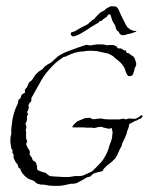

<svg xmlns="http://www.w3.org/2000/svg" viewBox="-20 -596 486 627"><path d="M158 11Q141 11 129 8Q121 6 118 7Q110 7 107 5Q102 5 97 0Q95 -2 92 -4Q89 -6 87 -7L78 -10Q72 -12 69 -15Q62 -19 55 -28Q49 -35 46 -45L40 -49Q40 -52 39 -54Q38 -56 38 -57Q38 -58 37 -59L35 -62L33 -64Q32 -64 29 -71L25 -79Q23 -84 25 -86Q25 -88 23 -94Q22 -94 20 -99Q20 -100 21 -102V-105Q19 -107 19 -109Q17 -109 17 -112L14 -131Q14 -136 14 -141.5Q14 -147 15 -151L17 -159Q16 -170 17.5 -182Q19 -194 21 -207Q27 -237 37 -255Q38 -257 38.5 -259Q39 -261 39 -263Q39 -268 42 -272Q44 -272 46 -274Q47 -276 48 -279.5Q49 -283 51 -287Q52 -288 56 -290Q60 -292 61 -293Q63 -296 61 -299Q61 -303 62 -304Q63 -306 64 -306.5Q65 -307 65 -308Q67 -309 67 -309.5Q67 -310 68 -311L74 -325Q76 -328 80 -331Q85 -334 86 -337L90 -343Q91 -345 92.5 -347Q94 -349 95 -351L104 -360Q107 -363 110 -364.5Q113 -366 115 -368Q119 -369 121 -373Q125 -377 126 -379Q127 -380 131 -382Q133 -383 136 -386L146 -391L157 -401Q161 -405 164 -407.5Q167 -410 169 -412Q187 -424 211 -432Q224 -437 235.5 -441Q247 -445 257 -448Q264 -451 270 -448Q273 -448 276.5 -448Q280 -448 284 -449Q286 -450 289 -450Q292 -450 295 -451H312Q318 -451 322 -450Q331 -447 336 -449H349Q353 -449 361 -444L365 -438H375L386 -431Q389 -431 390 -432Q392 -430 392 -428Q392 -425 395 -423Q402 -423 403 -420L417 -410Q420 -406 423 -396Q425 -390 425 -388Q425 -382 422 -377Q421 -376 420 -373.5Q419 -371 419 -368Q418 -365 417.5 -363Q417 -361 416 -359Q414 -348 406 -348Q405 -348 404.5 -347.5Q404 -347 402 -347Q398 -347 394 -354Q389 -365 388 -370Q387 -373 385.5 -376Q384 -379 382 -381Q378 -387 375 -390Q373 -392 370.5 -394.5Q368 -397 365 -399Q361 -402 357.5 -405Q354 -408 351 -411Q345 -416 333 -421L306 -427Q296 -430 282 -430Q275 -430 267.5 -430Q260 -430 253 -428Q246 -428 239 -427Q232 -426 225 -424Q210 -419 202 -415Q201 -414 199 -413.5Q197 -413 194 -411Q188 -411 185 -408Q182 -406 179.5 -404Q177 -402 175 -401Q173 -400 171.5 -398.5Q170 -397 168 -396Q165 -394 161 -390L151 -380Q129 -358 115 -334L82 -275Q84 -273 82 -271Q82 -268 83 -267Q82 -265 79 -262Q75 -258 74 -256Q72 -250 74 -247Q74 -241 72 -237Q72 -236 71.5 -235.5Q71 -235 71 -234Q70 -233 69.5 -232.5Q69 -232 68 -231Q70 -225 72 -224L68 -216V-209Q69 -206 67 -200Q65 -197 63 -191Q63 -189 65 -187L66 -183Q67 -180 65 -176Q64 -173 64 -168L66 -165Q65 -163 65 -159V-152Q65 -140 69 -135Q65 -128 66 -123Q70 -115 71 -112Q72 -110 75 -107Q75 -106 77 -102Q79 -99 77 -96Q76 -93 78 -89Q79 -87 82 -84Q83 -84 85 -78Q86 -72 93 -69Q99 -66 99 -58Q102 -56 101 -49Q100 -42 105 -40Q107 -38 117 -35Q130 -31 130 -31Q139 -20 152 -20Q160 -20 170 -19Q180 -18 192 -18H196Q199 -18 203.5 -18Q208 -18 212 -19Q228 -22 232 -21H238Q248 -21 256 -25L280 -36Q293 -48 302.5 -58Q312 -68 317 -75Q322 -83 326.5 -91.5Q331 -100 334 -109Q335 -114 337 -120Q339 -126 342 -133Q345 -141 346 -147.5Q347 -154 347 -158Q348 -162 347.5 -164.5Q347 -167 347 -169Q344 -173 346 -178Q337 -175 333 -176L320 -179Q314 -179 316 -181Q312 -183 301 -181Q291 -178 286 -178Q282 -178 281 -179Q281 -181 279 -179H271Q267 -179 262.5 -179Q258 -179 253 -180H220Q214 -180 217 -183Q217 -185 222 -190Q224 -192 226.5 -194.5Q229 -197 233 -200L257 -210L268 -211H273Q275 -211 277 -210Q277 -209 278 -209Q279 -209 280 -208Q282 -206 285 -207Q287 -207 290 -207Q293 -207 295 -208Q303 -208 306 -209H312Q320 -206 339 -206H370Q383 -210 389 -207Q390 -206 391 -206L400 -209Q409 -209 412 -208H415Q421 -208 425 -209Q429 -211 433 -213.5Q437 -216 441 -220Q442 -220 443 -219Q443 -219 443.5 -219Q444 -219 445 -218Q446 -218 446 -216L439 -208Q434 -208 432 -206Q430 -204 425 -202Q419 -201 414 -197L402 -191Q402 -188 400 -180Q399 -176 397.5 -173Q396 -170 395 -167Q395 -162 392 -156L388 -146Q385 -141 383 -136Q382 -134 381 -131.5Q380 -129 379 -127Q377 -121 377 -119L370 -106Q368 -102 366.5 -98Q365 -94 363 -90L358 -82Q357 -78 350 -73Q349 -70 343 -66Q341 -64 338.5 -62.5Q336 -61 334 -59Q328 -55 326 -52Q324 -50 322 -48Q320 -46 318 -44Q318 -43 317 -41Q316 -41 316 -38L307 -35L297 -33L285 -29L274 -19Q270 -19 269 -18Q267 -17 264 -17Q260 -15 256 -12Q252 -9 247 -7Q243 -5 238.5 -2.5Q234 0 230 2Q228 3 225.5 3Q223 3 221 4H212Q202 6 191 8.5Q180 11 169 11ZM218 -477Q216 -477 213.5 -480Q211 -483 211 -484Q211 -490 213 -490L221 -493Q223 -493 225 -494Q227 -495 228 -496Q232 -498 236.5 -501Q241 -504 245 -506L263 -515Q268 -517 270.5 -520.5Q273 -524 276 -525Q278 -528 282 -530.5Q286 -533 289 -535Q291 -539 294 -541.5Q297 -544 298 -546Q301 -548 303 -550.5Q305 -553 308 -555Q314 -559 317 -560Q320 -561 323 -564Q326 -567 327 -568L340 -575Q342 -576 346 -575.5Q350 -575 354 -575Q360 -575 362.5 -571.5Q365 -568 367 -565Q369 -561 370.5 -557.5Q372 -554 374 -549Q376 -545 378.5 -540Q381 -535 384 -529Q387 -523 390 -517Q393 -511 397 -506Q399 -505 401.5 -503Q404 -501 405 -500Q407 -499 409 -498.5Q411 -498 414 -496Q416 -495 419 -495Q422 -495 423 -495Q425 -495 425 -493.5Q425 -492 423 -492Q419 -491 415.5 -489.5Q412 -488 409 -487Q406 -486 401.5 -485.5Q397 -485 392 -483Q388 -481 381 -481Q378 -481 376.5 -482Q375 -483 374 -483Q370 -486 369 -489Q368 -494 363 -495Q360 -498 358 -505Q357 -513 352 -519Q351 -521 349.5 -524Q348 -527 346 -530Q346 -532 345 -535Q344 -538 343 -540Q342 -549 338 -549Q335 -550 333 -548L329 -542Q328 -540 325 -538.5Q322 -537 319 -535Q317 -533 314 -530Q311 -527 307 -527Q304 -527 303.5 -525Q303 -523 302 -522L297 -519Q294 -519 290 -515Q285 -512 279.5 -509Q274 -506 269 -502Q259 -495 246 -488Q243 -485 232 -481Q224 -477 218 -477Z"/></svg>

Font: Estonia
Style: Regular
Weight: 400
Designer: Robert E. Leuschke
Foundry: Robert E. Leuschke
Version: Version 1.014; ttfautohint (v1.8.3)